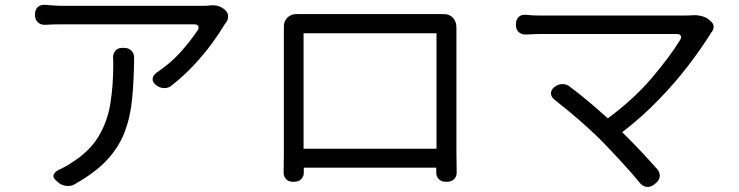

<svg xmlns="http://www.w3.org/2000/svg" viewBox="-20 -741 3040 790"><path d="M907 -699Q918 -689 918.5 -675Q919 -661 911 -649Q910 -648 909 -647Q908 -646 904 -640Q884 -606 852.5 -563Q821 -520 779.5 -475Q738 -430 687 -390Q674 -378 655.5 -378.5Q637 -379 622 -391L621 -392Q607 -403 608 -416.5Q609 -430 623 -441Q682 -481 722 -525.5Q762 -570 793 -616Q800 -627 795.5 -634Q791 -641 779 -641Q749 -641 701.5 -641Q654 -641 597 -641Q540 -641 481.5 -641Q423 -641 372 -641Q321 -641 285.5 -641Q250 -641 238 -641Q219 -641 200 -640.5Q181 -640 167 -639Q148 -638 136 -649Q124 -660 124 -679V-683Q124 -702 136 -712.5Q148 -723 167 -721Q181 -720 200 -718.5Q219 -717 238 -717Q250 -717 292.5 -717Q335 -717 394.5 -717Q454 -717 520.5 -717Q587 -717 647.5 -717Q708 -717 752.5 -717Q797 -717 812 -717Q826 -717 832 -717.5Q838 -718 848 -719Q882 -722 907 -699ZM491 -544Q509 -544 520.5 -532.5Q532 -521 532 -503Q531 -409 523.5 -333Q516 -257 492 -195.5Q468 -134 420 -82.5Q372 -31 289 16Q274 26 254 24Q234 22 220 10L212 3Q198 -8 200 -19.5Q202 -31 218 -40Q228 -45 242 -52Q256 -59 269 -68Q347 -116 384.5 -178Q422 -240 434 -314.5Q446 -389 446 -472Q446 -490 446 -493Q446 -496 445 -503Q445 -521 455 -532.5Q465 -544 483 -544Z M1148 -629Q1147 -653 1162.5 -668.5Q1178 -684 1203 -683Q1205 -683 1218 -683Q1231 -683 1235 -683Q1249 -683 1289.5 -683Q1330 -683 1387 -683Q1444 -683 1505.5 -683Q1567 -683 1623.5 -683Q1680 -683 1720 -683Q1760 -683 1772 -683Q1783 -683 1789.5 -683Q1796 -683 1803 -683Q1828 -684 1843 -668.5Q1858 -653 1858 -628Q1858 -626 1858 -619.5Q1858 -613 1858 -607Q1858 -596 1858 -558Q1858 -520 1858 -467.5Q1858 -415 1858 -357.5Q1858 -300 1858 -248Q1858 -196 1858 -160Q1858 -124 1858 -114Q1858 -90 1858.5 -71.5Q1859 -53 1859 -34Q1860 -16 1849 -4.5Q1838 7 1819 7H1814Q1796 7 1785 -4.5Q1774 -16 1775 -34V-51H1230V-34Q1231 -16 1220 -4.5Q1209 7 1190 7H1185Q1167 7 1156.5 -4.5Q1146 -16 1147 -34Q1147 -51 1147.5 -75Q1148 -99 1148 -115Q1148 -125 1148 -162Q1148 -199 1148 -252Q1148 -305 1148 -362.5Q1148 -420 1148 -472Q1148 -524 1148 -561Q1148 -598 1148 -607Q1148 -614 1148 -620.5Q1148 -627 1148 -629ZM1229 -129H1776V-604H1229Z M2458 -159Q2428 -189 2392.5 -221Q2357 -253 2322 -282Q2287 -311 2260 -332Q2247 -343 2247 -357Q2247 -371 2260 -382L2263 -384Q2277 -395 2294.5 -395Q2312 -395 2325 -384Q2355 -362 2396.5 -327.5Q2438 -293 2481 -254Q2589 -334 2663 -421.5Q2737 -509 2778 -576Q2785 -587 2781 -594Q2777 -601 2765 -601Q2733 -601 2684 -601Q2635 -601 2576.5 -601Q2518 -601 2459 -601Q2400 -601 2347.5 -601Q2295 -601 2257.5 -601Q2220 -601 2205 -601Q2182 -601 2168.5 -600Q2155 -599 2145 -599Q2127 -598 2115 -608.5Q2103 -619 2103 -637V-643Q2103 -661 2114.5 -671.5Q2126 -682 2145 -680Q2169 -677 2205 -677Q2218 -677 2259.5 -677Q2301 -677 2360 -677Q2419 -677 2485 -677Q2551 -677 2614 -677Q2677 -677 2726.5 -677Q2776 -677 2801 -677Q2803 -677 2812.5 -677.5Q2822 -678 2826 -678Q2844 -680 2864 -675.5Q2884 -671 2897 -660L2904 -654Q2926 -635 2909 -610Q2908 -609 2906.5 -607Q2905 -605 2904 -603Q2868 -545 2814.5 -474.5Q2761 -404 2691.5 -332Q2622 -260 2540 -197Q2583 -155 2619 -116.5Q2655 -78 2685 -44Q2696 -31 2694.5 -15Q2693 1 2678 13L2670 19Q2656 30 2640.5 28Q2625 26 2613 12Q2583 -25 2544 -67.5Q2505 -110 2458 -159Z"/></svg>

Font: Chiron GoRound TC
Style: Regular
Weight: 400
Designer: Ryoko NISHIZUKA 西塚涼子 (kana, bopomofo & ideographs); Paul D. Hunt (Latin, Greek & Cyrillic); Sandoll Communications 산돌커뮤니
Foundry: Adobe
Version: Version 1.000;hotconv 1.1.1;makeotfexe 2.6.0